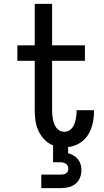

<svg xmlns="http://www.w3.org/2000/svg" viewBox="-20 -755 540 995"><path d="M194 220V150H294Q301 150 308.5 148.5Q316 147 322 143.5Q328 140 331 133Q334 126 334 119Q334 112 331 105Q328 98 322 94Q316 90 308.5 88Q301 86 294 86H255V-2Q229 -12 210 -32Q191 -52 179.5 -76.5Q168 -101 164 -128Q160 -155 160 -183V-440H70V-520H160V-735H250V-520H420V-440H250V-183Q250 -171 251 -159Q252 -147 254.5 -135.5Q257 -124 261 -113Q265 -102 272.5 -92.5Q280 -83 290.5 -77.5Q301 -72 313 -72Q325 -72 335.5 -77Q346 -82 353 -91Q360 -100 364.5 -110.5Q369 -121 371.5 -132.5Q374 -144 375.5 -155.5Q377 -167 377 -178V-184H467V-174Q467 -143 459.5 -112Q452 -81 435.5 -55Q419 -29 391.5 -12.5Q364 4 333 7V39Q348 43 361.5 51Q375 59 384.5 71Q394 83 398 97.5Q402 112 402 128Q402 148 394 167Q386 186 370 198.5Q354 211 334 215.5Q314 220 294 220Z"/></svg>

Font: Iosevka Custom Medium
Style: Regular
Weight: 500
Monospace: yes
Designer: Belleve Invis
Foundry: Belleve Invis
Version: Version 32.5.0; ttfautohint (v1.8.4)